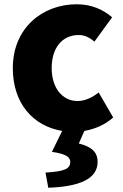

<svg xmlns="http://www.w3.org/2000/svg" viewBox="-20 -603 577 899"><path d="M375 10C421 2 470 -17 510 -53L442 -170C413 -147 379 -130 343 -130C273 -130 222 -190 222 -284C222 -379 271 -439 349 -439C374 -439 396 -430 422 -408L505 -522C462 -559 408 -583 339 -583C180 -583 40 -473 40 -284C40 -117 137 -12 271 10L223 108C292 118 309 134 309 155C309 188 281 200 193 205L206 276C352 271 437 235 437 155C437 107 406 83 349 69Z"/></svg>

Font: Noto Sans Korean Black
Style: Bold
Weight: 900
Designer: Ryoko NISHIZUKA (kana & ideographs); Paul D. Hunt (Latin, Greek & Cyrillic); Wenlong ZHANG (bopomofo); Sandoll Communica
Foundry: Adobe Systems Incorporated
Version: Version 1.000;PS 1;hotconv 1.0.78;makeotf.lib2.5.61930